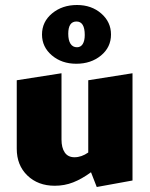

<svg xmlns="http://www.w3.org/2000/svg" viewBox="-20 -734 598 768"><path d="M510 -441V-12L367 14L344 -45Q307 -18 272.5 -4.5Q238 9 199 9Q132 9 89.5 -32Q47 -73 47 -139V-413L226 -441V-176Q226 -143 239 -124Q252 -105 278 -105Q306 -105 333 -124V-413ZM148 -596Q148 -647 188.5 -680.5Q229 -714 288 -714Q346 -714 385 -680Q424 -646 424 -596Q424 -545 384 -512Q344 -479 285 -479Q227 -479 187.5 -512.5Q148 -546 148 -596ZM319 -594Q319 -648 286 -648Q253 -648 253 -599Q253 -573 262 -559Q271 -545 288 -545Q303 -545 311 -558Q319 -571 319 -594Z"/></svg>

Font: Ysabeau Heavy
Style: Regular
Weight: 800
Designer: Christian Thalmann (Catharsis Fonts)
Version: Version 0.003